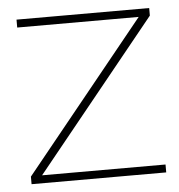

<svg xmlns="http://www.w3.org/2000/svg" viewBox="-43 -541 542 581"><g transform="rotate(-5 228.5 -250.0)"><path d="M30 0V-23L397 -476H28V-500H431V-477L64 -24H439V0Z"/></g></svg>

Font: Prodigy Sans ExtraLight
Style: Regular
Weight: 200
Designer: Wei Huang
Foundry: Wei Huang
Version: Version 1.003; ttfautohint (v1.8.3)